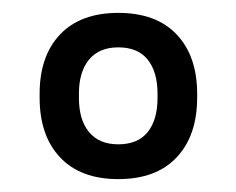

<svg xmlns="http://www.w3.org/2000/svg" viewBox="-20 -671 367 298"><path d="M163.5 -393Q105 -393 73.2 -426.8Q41.5 -460.5 41.5 -519.5V-525.5Q41.5 -584 73.2 -617.5Q105 -651 163.5 -651Q222.5 -651 254.2 -617.5Q286 -584 286 -525.5V-519.5Q286 -460.5 254.2 -426.8Q222.5 -393 163.5 -393ZM163.5 -447Q194 -447 209.2 -466Q224.5 -485 224.5 -519V-525.5Q224.5 -559.5 209.2 -578.5Q194 -597.5 163.5 -597.5Q134 -597.5 118.2 -578.5Q102.5 -559.5 102.5 -525.5V-519Q102.5 -485 118.2 -466Q134 -447 163.5 -447Z"/></svg>

Font: Anek Gujarati
Style: Regular
Weight: 400
Designer: Mrunmayee Ghaisas (Gujarati), Yesha Goshar (Latin)
Foundry: Ek Type
Version: Version 1.003